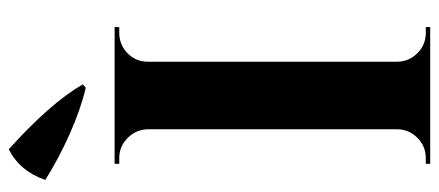

<svg xmlns="http://www.w3.org/2000/svg" viewBox="-294 -680 975 426"><g transform="rotate(-90 193.0 -467.5)"><path d="M218.3 -771 210.9 -764.2Q163.1 -775.4 107.9 -800Q52.7 -824.7 6.3 -854Q25.4 -910.2 74.2 -935.1Q176.3 -843.3 218.3 -771ZM345.2 -9.8 345.7 0H42V-9.8H54.7Q81.1 -9.8 99.6 -28.3Q118.2 -46.9 118.7 -72.8V-627.4Q117.7 -653.3 99.1 -671.6Q80.6 -689.9 54.7 -689.9H42V-700.2H345.7L345.2 -689.9H332.5Q306.6 -689.9 287.8 -671.9Q269 -653.8 268.6 -627.9V-72.8Q269 -46.9 287.6 -28.3Q306.2 -9.8 332.5 -9.8Z"/></g></svg>

Font: Cinzel Bold
Style: Regular
Weight: 700
Designer: Natanael Gama
Version: Version 1.001;PS 001.001;hotconv 1.0.56;makeotf.lib2.0.21325